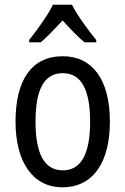

<svg xmlns="http://www.w3.org/2000/svg" viewBox="-20 -786 533 816"><path d="M286 -766H205C184 -722 140 -662 104 -616V-606H153C181 -629 213 -664 246 -699C278 -664 309 -631 339 -606H389V-616C354 -659 308 -721 286 -766ZM447 -269C447 -450 371 -547 247 -547C114 -547 46 -446 46 -269C46 -98 119 10 245 10C378 10 447 -99 447 -269ZM131 -269C131 -404 166 -475 247 -475C326 -475 363 -404 363 -269C363 -134 326 -62 247 -62C167 -62 131 -135 131 -269Z"/></svg>

Font: Noto Sans Condensed
Style: Regular
Weight: 400
Width: 3
Designer: Monotype Design Team
Foundry: Monotype Imaging Inc.
Version: Version 2.013